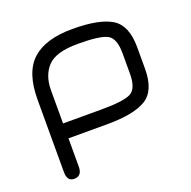

<svg xmlns="http://www.w3.org/2000/svg" viewBox="-114 -562 846 852"><g transform="rotate(-20 308.5 -136.0)"><path d="M132.8 -226.6V-70.3H314.5Q419.9 -70.3 453.6 -88.4Q487.3 -106.4 487.3 -176.8V-273.4Q487.3 -343.8 453.1 -361.8Q418.9 -379.9 314.9 -379.9Q210.9 -379.9 171.9 -338.4Q132.8 -296.9 132.8 -226.6ZM557.6 -276.4V-173.8Q557.6 -71.3 500 -35.6Q442.4 0 314.5 0H132.8V133.8Q132.8 177.7 95.7 177.7Q62.5 177.7 62.5 133.8V-208Q62.5 -336.9 125 -393.6Q187.5 -450.2 314.5 -450.2Q441.4 -450.2 499.5 -414.6Q557.6 -378.9 557.6 -276.4Z"/></g></svg>

Font: Jura
Style: DemiBold
Weight: 600
Version: Version 2.5